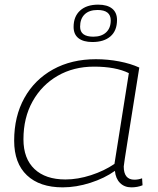

<svg xmlns="http://www.w3.org/2000/svg" viewBox="-20 -797 679 827"><path d="M546 10Q516 10 497 -9Q478 -28 475 -61Q430 -29 369 -9.5Q308 10 250 10Q151 10 96 -42Q41 -94 41 -191Q41 -296 85 -375Q129 -454 208.5 -498Q288 -542 393 -542Q444 -542 493.5 -532.5Q543 -523 580 -506Q549 -312 531 -199Q513 -86 513 -80Q513 -23 559 -23Q576 -23 592 -29L594 1Q572 10 546 10ZM473 -91 535 -482Q478 -510 385 -510Q297 -510 228.5 -470.5Q160 -431 120.5 -360.5Q81 -290 81 -197Q81 -114 128.5 -69Q176 -24 262 -24Q315 -24 372 -42.5Q429 -61 473 -91ZM378 -616Q339 -616 318 -632.5Q297 -649 297 -681Q297 -726 325 -751.5Q353 -777 403 -777Q442 -777 463 -760Q484 -743 484 -711Q484 -665 456 -640.5Q428 -616 378 -616ZM382 -639Q417 -639 437 -657.5Q457 -676 457 -709Q457 -754 400 -754Q364 -754 344.5 -735Q325 -716 325 -682Q325 -639 382 -639Z"/></svg>

Font: Georama Extended ExtraLight
Style: Italic
Weight: 200
Width: 7
Italic angle: -9°
Designer: Jean-Baptiste Levee
Foundry: Production Type
Version: Version 1.000